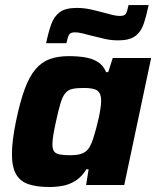

<svg xmlns="http://www.w3.org/2000/svg" viewBox="-20 -743 629 771"><path d="M178.7 8Q126.9 8 93.5 -3.6Q60.2 -15.3 44 -44.3Q27.9 -73.4 27.9 -124.9Q27.9 -150.2 32 -183.5Q36 -216.8 44.5 -257.5Q60.5 -334.4 79 -384.8Q97.5 -435.1 122.1 -464.3Q146.7 -493.6 179.5 -505.6Q212.4 -517.6 256.6 -517.6Q292 -517.6 321.5 -512.7Q351 -507.9 372.9 -494.2Q394.9 -480.5 406.2 -453.3H414.5L432.7 -510H586.9L478.9 0H325.7L335.9 -63.2H327.1Q308 -32.8 283.6 -17.4Q259.2 -2 232.4 3Q205.7 8 178.7 8ZM261.2 -119.6Q284.8 -119.6 300.5 -123.7Q316.1 -127.7 326.6 -136.6Q337 -145.5 343.8 -160.5Q349.1 -170.8 354.8 -188.2Q360.5 -205.7 365.9 -226.5Q371.3 -247.2 376.2 -268.4Q381 -289.5 383.6 -308.2Q386.2 -326.8 386.2 -338.9Q386.2 -368.1 371.2 -378.9Q356.2 -389.8 316.9 -389.8Q288.9 -389.8 271.4 -386.1Q253.9 -382.4 242.5 -369.2Q231.2 -355.9 223.1 -328.8Q214.9 -301.8 204.7 -255Q197.7 -222.7 194.1 -200.6Q190.5 -178.4 190.5 -163.4Q190.5 -144.2 197.4 -134.9Q204.3 -125.6 220.3 -122.6Q236.2 -119.6 261.2 -119.6ZM165.2 -569.5Q174.7 -615.1 186.1 -646.4Q197.5 -677.8 220.5 -694.5Q243.5 -711.2 288.1 -711.2Q317 -711.2 344.2 -705.2Q371.4 -699.1 395.9 -692.4Q415.3 -687.3 431.3 -683.1Q447.3 -679 461.7 -679Q480.4 -679 485.7 -688.3Q491.1 -697.7 496.2 -722.7H577Q567.5 -678.1 556.6 -646.2Q545.7 -614.4 522.5 -597.7Q499.3 -580.9 454.7 -580.9Q424.7 -580.9 398 -587.5Q371.4 -594.1 346.9 -599.8Q327.9 -604.9 311.1 -609Q294.4 -613.2 281.1 -613.2Q262.8 -613.2 257.3 -603.6Q251.7 -594 246.6 -569.5Z"/></svg>

Font: Saira Thin
Style: Italic
Weight: 100
Italic angle: -12°
Designer: Hector Gatti with collaboration of the Omnibus-Type team
Foundry: Omnibus-Type
Version: Version 1.101